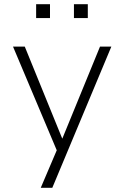

<svg xmlns="http://www.w3.org/2000/svg" viewBox="-20 -714 592 914"><path d="M174 180 258 -17V20L42 -492H98L276 -55H277L456 -492H510L229 180ZM332 -628V-694H398V-628ZM152 -628V-694H218V-628Z"/></svg>

Font: Nunito Sans 7pt ExtraLight
Style: Regular
Weight: 250
Designer: Vernon Adams
Foundry: Vernon Adams
Version: Version 3.101;gftools[0.9.27]